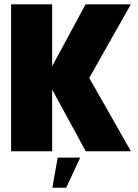

<svg xmlns="http://www.w3.org/2000/svg" viewBox="-20 -695 632 882"><path d="M31 0H219.5V-284L374 0H581.5L390 -337L581 -675H373L219.5 -390.5V-675H31ZM220.5 167.5H284L348.5 29H245Z"/></svg>

Font: Anybody SemiCondensed ExtraBold
Style: Regular
Weight: 800
Width: 4
Version: Version 1.113;gftools[0.9.25]